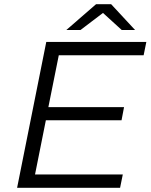

<svg xmlns="http://www.w3.org/2000/svg" viewBox="-20 -901 722 921"><path d="M148 -64H569L556 0H62L202 -700H682L669 -636H262L212 -387H575L563 -324H200ZM298 -757 441 -881H513L628 -757H564L474 -839L366 -757Z"/></svg>

Font: Montserrat
Style: Italic
Weight: 400
Italic angle: -11.3°
Designer: Julieta Ulanovsky
Foundry: Julieta Ulanovsky
Version: Version 9.000; ttfautohint (v1.8.4.7-5d5b)